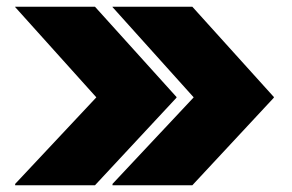

<svg xmlns="http://www.w3.org/2000/svg" viewBox="-20 -550 868 570"><path d="M504 -261H266L25 -529V-530H262L504 -262ZM551 0H314V-4L555 -261H793V-260ZM793 -261H555L314 -529V-530H551L793 -262ZM262 0H25V-4L266 -261H504V-260Z"/></svg>

Font: Foldit Black
Style: Regular
Weight: 900
Version: Version 1.003